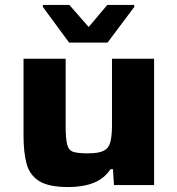

<svg xmlns="http://www.w3.org/2000/svg" viewBox="-20 -747 716 775"><path d="M256 8Q176 8 137.5 -16.5Q99 -41 87 -87Q75 -133 75 -199V-510H245V-241Q245 -188 251 -164Q257 -140 276 -134Q295 -128 335 -128Q379 -128 399.5 -139Q420 -150 426 -175.5Q432 -201 432 -242V-510H602V0H440L436 -64H426Q401 -26 358 -9Q315 8 256 8ZM259 -575 153 -719V-727H260L338 -638L413 -727H522V-719L414 -575Z"/></svg>

Font: Saira Expanded
Style: Bold
Weight: 700
Width: 7
Designer: Hector Gatti with collaboration of the Omnibus-Type team
Foundry: Omnibus-Type
Version: Version 1.100; ttfautohint (v1.8.3)